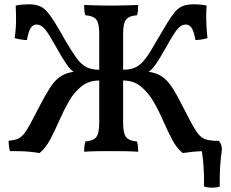

<svg xmlns="http://www.w3.org/2000/svg" viewBox="-20 -702 1073 892"><path d="M829 9Q801 -13 779.5 -54Q758 -95 737.5 -142Q717 -189 692.5 -231Q668 -273 634 -300.5Q600 -328 552 -328V-378Q589 -378 612.5 -390.5Q636 -403 658 -432.5Q680 -462 708 -513Q737 -563 757 -595.5Q777 -628 793.5 -647.5Q810 -667 830.5 -674.5Q851 -682 880 -682Q895 -682 912 -680.5Q929 -679 940 -676Q938 -653 938 -627.5Q938 -602 939.5 -576Q941 -550 944 -525Q932 -521 916 -518.5Q900 -516 888 -516Q880 -559 869.5 -573.5Q859 -588 844 -588Q821 -588 802.5 -564.5Q784 -541 756 -490Q734 -451 719 -427Q704 -403 693.5 -390Q683 -377 673.5 -370.5Q664 -364 651 -359L638 -371Q673 -370 698 -362.5Q723 -355 743 -338.5Q763 -322 782.5 -291.5Q802 -261 826 -213Q854 -158 871.5 -126Q889 -94 902.5 -78Q916 -62 932 -56Q948 -50 973 -48Q973 -43 972.5 -34.5Q972 -26 970.5 -16.5Q969 -7 967 0Q941 0 919 0.5Q897 1 876 3Q855 5 829 9ZM164 9Q139 5 117.5 3Q96 1 74 0.5Q52 0 26 0Q24 -7 22.5 -16.5Q21 -26 20.5 -34.5Q20 -43 20 -48Q44 -50 60 -56Q76 -62 89.5 -78Q103 -94 120.5 -126Q138 -158 166 -213Q191 -261 210.5 -291.5Q230 -322 250 -338.5Q270 -355 295 -362.5Q320 -370 355 -371L342 -359Q329 -364 319 -370.5Q309 -377 299 -390Q289 -403 274 -427Q259 -451 237 -490Q209 -541 190.5 -564.5Q172 -588 149 -588Q134 -588 123.5 -573.5Q113 -559 105 -516Q93 -516 77 -518.5Q61 -521 48 -525Q52 -550 53.5 -576Q55 -602 54.5 -627.5Q54 -653 53 -676Q64 -679 81.5 -680.5Q99 -682 113 -682Q142 -682 162 -674.5Q182 -667 199 -647.5Q216 -628 236 -595.5Q256 -563 284 -513Q314 -462 335.5 -432.5Q357 -403 381 -390.5Q405 -378 441 -378V-328Q392 -328 358 -300.5Q324 -273 300 -231Q276 -189 255.5 -142Q235 -95 213.5 -54.5Q192 -14 164 9ZM371 3Q371 -12 372.5 -24.5Q374 -37 377 -45Q401 -47 415.5 -55Q430 -63 435.5 -82Q441 -101 441 -136V-540Q441 -576 435.5 -594.5Q430 -613 416 -621Q402 -629 377 -631Q373 -640 372 -652.5Q371 -665 371 -679Q389 -678 410 -677.5Q431 -677 453 -676.5Q475 -676 496 -676Q518 -676 539.5 -676.5Q561 -677 582 -677.5Q603 -678 622 -679Q622 -665 621 -652.5Q620 -640 616 -631Q591 -629 577 -621Q563 -613 557.5 -594.5Q552 -576 552 -540V-136Q552 -101 557.5 -82Q563 -63 577.5 -55Q592 -47 616 -45Q619 -37 620.5 -24.5Q622 -12 622 3Q595 1 562 0.5Q529 0 496 0Q464 0 429.5 0.5Q395 1 371 3ZM928 165Q929 114 925 62.5Q921 11 912 -30L932 -48H996Q1011 -33 1011 -6Q1006 24 1003 67.5Q1000 111 1001 165Q986 170 966 170Q946 170 928 165Z"/></svg>

Font: Vollkorn Medium
Style: Regular
Weight: 500
Designer: Friedrich Althausen
Foundry: Friedrich Althausen
Version: Version 5.000